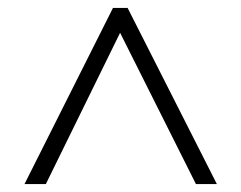

<svg xmlns="http://www.w3.org/2000/svg" viewBox="-20 -739 611 486"><path d="M42 -273 266 -719H303L529 -273H476L284 -656L96 -273Z"/></svg>

Font: Noto Sans Symbols Light
Style: Regular
Weight: 300
Version: Version 2.002